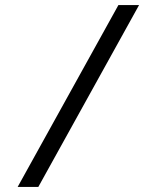

<svg xmlns="http://www.w3.org/2000/svg" viewBox="-20 -690 622 762"><path d="M50 52 450 -670H532L132 52Z"/></svg>

Font: Diplomata SC
Style: Regular
Weight: 400
Designer: Eduardo Rodriguez Tunni
Foundry: Eduardo Rodriguez Tunni
Version: Version 1.002; ttfautohint (v1.8.4.7-5d5b);gftools[0.9.23]